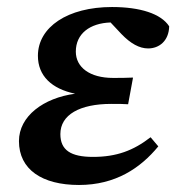

<svg xmlns="http://www.w3.org/2000/svg" viewBox="-20 -513 502 547"><path d="M205 14C309 14 380 -34 431 -96L409 -122C360 -84 312 -66 245 -66C182 -66 152 -85 152 -131C152 -186 207 -217 297 -217C316 -217 334 -217 345 -216L359 -292C334 -291 327 -291 302 -291C236 -291 196 -321 196 -366C196 -417 236 -447 295 -449L326 -416C352 -389 377 -375 402 -375C433 -375 461 -396 462 -438C439 -474 379 -493 299 -493C173 -493 88 -436 88 -354C88 -297 127 -260 194 -246C104 -234 34 -182 34 -111C34 -30 100 14 205 14Z"/></svg>

Font: Source Serif Pro Semibold
Style: Italic
Weight: 600
Italic angle: -12°
Designer: Frank Grießhammer
Foundry: Adobe Systems Incorporated
Version: Version 3.001;hotconv 1.0.111;makeotfexe 2.5.65597